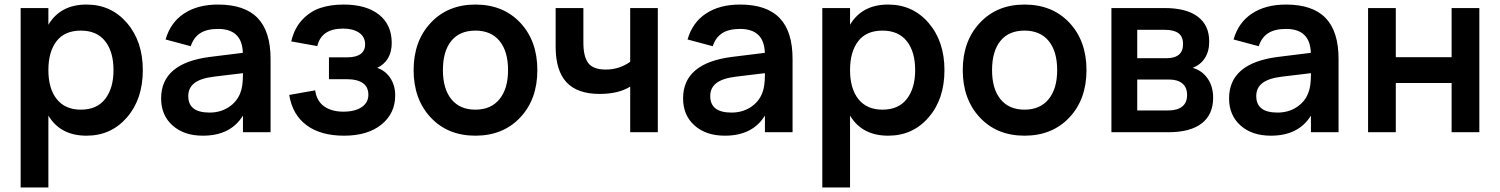

<svg xmlns="http://www.w3.org/2000/svg" viewBox="-20 -575 6523 835"><path d="M190.4 240.2H69.8V-540H190.4V-467.3Q242.7 -555.2 356.4 -555.2Q463.4 -555.2 532.2 -475.1Q601.1 -395 601.1 -270Q601.1 -144 532.2 -64.5Q463.4 15.1 356.4 15.1Q242.7 15.1 190.4 -72.3ZM331.5 -98.1Q401.4 -98.1 437.5 -144.8Q473.6 -191.4 473.6 -270Q473.6 -350.1 437.3 -396Q400.9 -441.9 331.5 -441.9Q261.2 -441.9 225.8 -395.8Q190.4 -349.6 190.4 -270Q190.4 -189.9 226.8 -144Q263.2 -98.1 331.5 -98.1Z M928.2 -555.2Q1043.9 -555.2 1100.3 -496.8Q1156.7 -438.5 1156.7 -318.8V0H1036.6V-72.3Q982.9 15.1 862.3 15.1Q780.3 15.1 730.5 -29.3Q680.7 -73.7 680.7 -147Q680.7 -300.8 894 -327.6L1036.1 -345.2Q1033.2 -449.2 928.2 -449.2Q879.9 -449.2 851.1 -430.9Q822.3 -412.6 809.6 -374L700.2 -403.3Q721.2 -477.1 780.3 -516.1Q839.4 -555.2 928.2 -555.2ZM1036.6 -256.8 911.1 -241.7Q853.5 -234.9 826.2 -214.1Q798.8 -193.4 798.8 -157.2Q798.8 -85.4 891.1 -85.4Q939 -85.4 974.9 -109.1Q1010.7 -132.8 1024.9 -170.4Q1036.6 -197.3 1036.6 -252Z M1476.1 15.1Q1375 15.1 1313.5 -30.3Q1252 -75.7 1237.8 -162.1L1350.6 -182.1Q1357.4 -135.3 1389.9 -112.3Q1422.4 -89.4 1473.1 -89.4Q1523.9 -89.4 1553 -109.1Q1582 -128.9 1582 -162.6Q1582 -197.3 1557.6 -213.9Q1533.2 -230.5 1490.7 -230.5H1410.6V-325.7H1490.7Q1528.8 -325.7 1548.3 -340.3Q1567.9 -355 1567.9 -381.8Q1567.9 -415 1541.5 -432.9Q1515.1 -450.7 1472.2 -450.7Q1377.9 -450.7 1359.9 -374.5L1246.6 -395Q1259.8 -452.1 1294.4 -489Q1329.1 -525.9 1373.5 -540.5Q1418 -555.2 1474.1 -555.2Q1573.2 -555.2 1628.4 -511.2Q1683.6 -467.3 1683.6 -388.2Q1683.6 -311 1620.6 -279.8Q1656.2 -267.6 1677.5 -235.6Q1698.7 -203.6 1698.7 -159.7Q1698.7 -82 1638.9 -33.4Q1579.1 15.1 1476.1 15.1Z M2047.4 15.1Q1927.2 15.1 1853 -64.2Q1778.8 -143.6 1778.8 -270Q1778.8 -396.5 1853.3 -475.8Q1927.7 -555.2 2047.4 -555.2Q2168.5 -555.2 2242.7 -476.1Q2316.9 -397 2316.9 -270Q2316.9 -143.1 2242.4 -64Q2168 15.1 2047.4 15.1ZM2047.4 -98.1Q2115.2 -98.1 2152.3 -143.8Q2189.5 -189.5 2189.5 -270Q2189.5 -351.6 2152.6 -396.7Q2115.7 -441.9 2047.4 -441.9Q1979 -441.9 1942.6 -397Q1906.2 -352.1 1906.2 -270Q1906.2 -188.5 1943.1 -143.3Q1980 -98.1 2047.4 -98.1Z M2840.8 0H2720.7V-198.2Q2669.4 -166.5 2587.4 -166.5Q2490.7 -166.5 2443.6 -217.3Q2396.5 -268.1 2396.5 -371.6V-540H2517.1V-389.2Q2517.1 -328.6 2538.6 -300.5Q2560.1 -272.5 2614.7 -272.5Q2672.9 -272.5 2720.7 -306.2V-540H2840.8Z M3198.2 -555.2Q3314 -555.2 3370.4 -496.8Q3426.8 -438.5 3426.8 -318.8V0H3306.6V-72.3Q3252.9 15.1 3132.3 15.1Q3050.3 15.1 3000.5 -29.3Q2950.7 -73.7 2950.7 -147Q2950.7 -300.8 3164.1 -327.6L3306.2 -345.2Q3303.2 -449.2 3198.2 -449.2Q3149.9 -449.2 3121.1 -430.9Q3092.3 -412.6 3079.6 -374L2970.2 -403.3Q2991.2 -477.1 3050.3 -516.1Q3109.4 -555.2 3198.2 -555.2ZM3306.6 -256.8 3181.2 -241.7Q3123.5 -234.9 3096.2 -214.1Q3068.8 -193.4 3068.8 -157.2Q3068.8 -85.4 3161.1 -85.4Q3209 -85.4 3244.9 -109.1Q3280.8 -132.8 3294.9 -170.4Q3306.6 -197.3 3306.6 -252Z M3676.8 240.2H3556.2V-540H3676.8V-467.3Q3729 -555.2 3842.8 -555.2Q3949.7 -555.2 4018.6 -475.1Q4087.4 -395 4087.4 -270Q4087.4 -144 4018.6 -64.5Q3949.7 15.1 3842.8 15.1Q3729 15.1 3676.8 -72.3ZM3817.9 -98.1Q3887.7 -98.1 3923.8 -144.8Q3960 -191.4 3960 -270Q3960 -350.1 3923.6 -396Q3887.2 -441.9 3817.9 -441.9Q3747.6 -441.9 3712.2 -395.8Q3676.8 -349.6 3676.8 -270Q3676.8 -189.9 3713.1 -144Q3749.5 -98.1 3817.9 -98.1Z M4435.5 15.1Q4315.4 15.1 4241.2 -64.2Q4167 -143.6 4167 -270Q4167 -396.5 4241.5 -475.8Q4315.9 -555.2 4435.5 -555.2Q4556.6 -555.2 4630.9 -476.1Q4705.1 -397 4705.1 -270Q4705.1 -143.1 4630.6 -64Q4556.2 15.1 4435.5 15.1ZM4435.5 -98.1Q4503.4 -98.1 4540.5 -143.8Q4577.6 -189.5 4577.6 -270Q4577.6 -351.6 4540.8 -396.7Q4503.9 -441.9 4435.5 -441.9Q4367.2 -441.9 4330.8 -397Q4294.4 -352.1 4294.4 -270Q4294.4 -188.5 4331.3 -143.3Q4368.2 -98.1 4435.5 -98.1Z M5062 0H4813.5V-540H5045.4Q5139.2 -540 5189 -502.7Q5238.8 -465.3 5238.8 -394.5Q5238.8 -351.1 5219.7 -322Q5200.7 -293 5167 -279.8Q5207.5 -268.6 5231.7 -233.9Q5255.9 -199.2 5255.9 -149.9Q5255.9 -76.7 5206.1 -38.3Q5156.2 0 5062 0ZM5046.4 -445.3H4925.8V-321.8H5051.8Q5125 -321.8 5125 -382.8Q5125 -416 5105 -430.7Q5085 -445.3 5046.4 -445.3ZM4925.8 -94.7H5061.5Q5100.1 -94.7 5121.3 -111.6Q5142.6 -128.4 5142.6 -161.6Q5142.6 -195.3 5121.8 -212.2Q5101.1 -229 5066.4 -229H4925.8Z M5572.8 -555.2Q5688.5 -555.2 5744.9 -496.8Q5801.3 -438.5 5801.3 -318.8V0H5681.2V-72.3Q5627.4 15.1 5506.8 15.1Q5424.8 15.1 5375 -29.3Q5325.2 -73.7 5325.2 -147Q5325.2 -300.8 5538.6 -327.6L5680.7 -345.2Q5677.7 -449.2 5572.8 -449.2Q5524.4 -449.2 5495.6 -430.9Q5466.8 -412.6 5454.1 -374L5344.7 -403.3Q5365.7 -477.1 5424.8 -516.1Q5483.9 -555.2 5572.8 -555.2ZM5681.2 -256.8 5555.7 -241.7Q5498 -234.9 5470.7 -214.1Q5443.4 -193.4 5443.4 -157.2Q5443.4 -85.4 5535.6 -85.4Q5583.5 -85.4 5619.4 -109.1Q5655.3 -132.8 5669.4 -170.4Q5681.2 -197.3 5681.2 -252Z M6050.3 0H5929.7V-540H6050.3V-326.2H6293V-540H6413.6V0H6293V-213.9H6050.3Z"/></svg>

Font: Vela Sans Bd
Style: Bold
Weight: 700
Designer: Principal design: Mikhail Sharanda - project Manrope.
Design modification: Ravid Balaliev
Foundry: Mikhail Sharanda
Version: Version 1.001